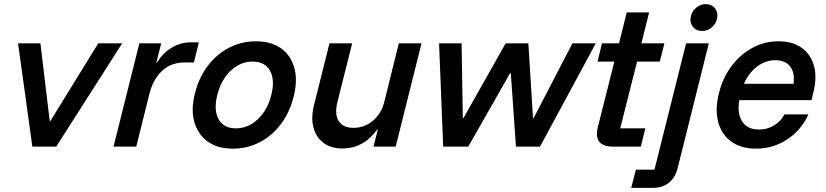

<svg xmlns="http://www.w3.org/2000/svg" viewBox="-20 -710 3999 930"><path d="M136.7 0 67.5 -500H175.8L220.8 -124.2H224.2L455.8 -500H571.7L252.5 0Z M530 0 655 -500H760.8L737.5 -407.5H740.8Q767.5 -451.7 810.4 -478.3Q853.3 -505 905 -505H943.3L919.2 -407.5H875Q808.3 -407.5 765 -366.7Q721.7 -325.8 704.2 -257.5L640 0Z M1106.7 10Q1033.3 10 985.8 -24.6Q938.3 -59.2 921.2 -119.6Q904.2 -180 924.2 -257.5Q943.3 -334.2 986.2 -390.8Q1029.2 -447.5 1089.6 -478.8Q1150 -510 1220 -510Q1293.3 -510 1340.8 -476.2Q1388.3 -442.5 1405.4 -382.1Q1422.5 -321.7 1402.5 -242.5Q1383.3 -165.8 1340.8 -109.2Q1298.3 -52.5 1238.3 -21.2Q1178.3 10 1106.7 10ZM1122.5 -88.3Q1181.7 -88.3 1228.8 -132.5Q1275.8 -176.7 1294.2 -250Q1312.5 -323.3 1287.9 -367.5Q1263.3 -411.7 1203.3 -411.7Q1144.2 -411.7 1097.5 -367.5Q1050.8 -323.3 1032.5 -250Q1014.2 -176.7 1038.8 -132.5Q1063.3 -88.3 1122.5 -88.3Z M1638.3 9.2Q1583.3 9.2 1547.1 -17.9Q1510.8 -45 1498.3 -92.1Q1485.8 -139.2 1500.8 -200L1575.8 -500H1685.8L1614.2 -215Q1600 -156.7 1620.4 -123.8Q1640.8 -90.8 1691.7 -90.8Q1745.8 -90.8 1786.7 -125.4Q1827.5 -160 1841.7 -217.5L1911.7 -500H2021.7L1896.7 0H1789.2L1810 -82.5H1806.7Q1740.8 9.2 1638.3 9.2Z M2126.7 0 2106.7 -500H2215.8L2221.7 -138.3H2225L2429.2 -500H2539.2L2561.7 -138.3H2565L2752.5 -500H2865.8L2595.8 0H2479.2L2454.2 -355.8H2450.8L2248.3 0Z M2946.7 0Q2901.7 0 2882.9 -23.3Q2864.2 -46.7 2875.8 -94.2L2955.8 -411.7H2874.2L2895.8 -500H2978.3L3015.8 -650H3124.2L3086.7 -500H3198.3L3175.8 -411.7H3065.8L2984.2 -88.3H3105.8L3084.2 0Z M3037.5 200 3060 111.7H3150L3303.3 -500H3413.3L3262.5 104.2Q3250 152.5 3218.8 176.2Q3187.5 200 3141.7 200ZM3381.7 -560Q3351.7 -560 3335.4 -581.7Q3319.2 -603.3 3326.7 -632.5Q3332.5 -656.7 3352.9 -673.3Q3373.3 -690 3397.5 -690Q3427.5 -690 3443.8 -668.8Q3460 -647.5 3452.5 -617.5Q3446.7 -592.5 3426.2 -576.2Q3405.8 -560 3381.7 -560Z M3642.5 10Q3569.2 10 3522.1 -24.2Q3475 -58.3 3458.8 -119.2Q3442.5 -180 3462.5 -259.2Q3480.8 -333.3 3523.3 -390Q3565.8 -446.7 3624.6 -478.3Q3683.3 -510 3750.8 -510Q3819.2 -510 3863.3 -478.3Q3907.5 -446.7 3922.9 -390.4Q3938.3 -334.2 3919.2 -260.8L3910.8 -225H3560.8Q3550 -159.2 3575.4 -120.8Q3600.8 -82.5 3655.8 -82.5Q3695.8 -82.5 3728.8 -102.1Q3761.7 -121.7 3780 -155.8H3895.8Q3860.8 -79.2 3792.9 -34.6Q3725 10 3642.5 10ZM3583.3 -304.2H3823.3Q3830.8 -357.5 3807.5 -387.9Q3784.2 -418.3 3735.8 -418.3Q3688.3 -418.3 3647.9 -388.3Q3607.5 -358.3 3583.3 -304.2Z"/></svg>

Font: Funnel Sans Medium
Style: Italic
Weight: 500
Italic angle: -14.036°
Version: Version 1.000; Beta; Release 5; Build 24; ttfautohint (v1.8.